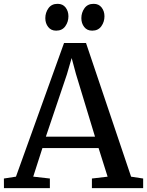

<svg xmlns="http://www.w3.org/2000/svg" viewBox="-27 -971 759 991"><path d="M55.4 -59.2 303.5 -749H417L649.6 -59.1L711.9 -49.6V0H447.4V-49.6L528.4 -59.1L481.8 -206.7H191.9L144.5 -59.3L230.4 -49.6V0H-6.6L-6.9 -49.6ZM463.3 -265.7 365.1 -588.9 342.9 -671.5 318.2 -586.7 209.8 -265.7ZM262.3 -812.8Q236.4 -812.8 221.7 -831.8Q206.9 -850.7 206.9 -877.1Q206.9 -905.9 223.1 -928.6Q239.3 -951.2 269.9 -951.2H270.9Q296.9 -951.2 311.6 -932.3Q326.2 -913.3 326.2 -887Q326.2 -858.2 310 -835.5Q293.8 -812.8 263.3 -812.8ZM448.2 -812.8Q422.3 -812.8 407.6 -831.8Q392.9 -850.7 392.9 -877.1Q392.9 -905.9 409.1 -928.6Q425.3 -951.2 455.8 -951.2H456.8Q482.9 -951.2 497.5 -932.3Q512.2 -913.3 512.2 -887Q512.2 -858.2 496 -835.5Q479.8 -812.8 449.2 -812.8Z"/></svg>

Font: Merriweather Light
Style: Regular
Weight: 300
Designer: Eben Sorkin
Foundry: Eben Sorkin
Version: Version 2.100